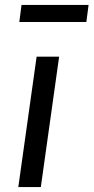

<svg xmlns="http://www.w3.org/2000/svg" viewBox="-20 -756 378 776"><path d="M145 0H54L128 -527H219ZM58 -667 67 -736H338L329 -667Z"/></svg>

Font: FiraGO
Style: Italic
Weight: 400
Italic angle: -8°
Designer: bBox Type GmbH
Foundry: bBox Type GmbH
Version: Version 1.001